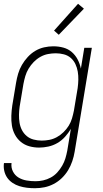

<svg xmlns="http://www.w3.org/2000/svg" viewBox="-25 -773 545 1016"><path d="M160 223Q138 223 117.5 220.5Q97 218 77.5 212Q58 206 41 194.5Q24 183 13 167Q2 151 -2.5 131Q-7 111 -4 90H36Q33 114 43.5 134.5Q54 155 73 166.5Q92 178 115.5 182Q139 186 163 186Q183 186 203.5 181.5Q224 177 243.5 166.5Q263 156 278 139.5Q293 123 304 104Q315 85 321 65Q327 45 331 24L350 -91Q337 -69 319 -49Q301 -29 278.5 -16Q256 -3 231 2.5Q206 8 182 8Q155 8 130 1Q105 -6 85.5 -22Q66 -38 54 -60.5Q42 -83 38 -108.5Q34 -134 35 -161Q36 -188 40 -215L60 -335Q64 -359 71 -383Q78 -407 91 -429.5Q104 -452 122 -471.5Q140 -491 162 -504Q184 -517 208.5 -522.5Q233 -528 257 -528Q285 -528 310.5 -521Q336 -514 355 -497.5Q374 -481 386 -458Q398 -435 403 -410L421 -520H461L370 30Q366 55 357.5 80Q349 105 335.5 127.5Q322 150 302.5 169Q283 188 259 200.5Q235 213 210 218Q185 223 160 223ZM196 -29Q216 -29 236.5 -33Q257 -37 276 -47.5Q295 -58 311 -73.5Q327 -89 338.5 -107.5Q350 -126 356 -146.5Q362 -167 366 -187L386 -307Q389 -329 389.5 -351Q390 -373 386.5 -394Q383 -415 374 -434Q365 -453 349.5 -466.5Q334 -480 313 -485.5Q292 -491 270 -491Q250 -491 229 -487Q208 -483 188.5 -472Q169 -461 153.5 -445Q138 -429 126.5 -410Q115 -391 109 -370.5Q103 -350 99 -329L79 -209Q76 -188 75.5 -166Q75 -144 78.5 -123Q82 -102 91.5 -84Q101 -66 116.5 -53Q132 -40 153 -34.5Q174 -29 196 -29ZM286 -589 261 -611 388 -753 419 -727Z"/></svg>

Font: Iosevka Extralight Oblique
Style: Regular
Weight: 200
Italic angle: -9°
Monospace: yes
Designer: Belleve Invis
Foundry: Belleve Invis
Version: Version 32.5.0; ttfautohint (v1.8.4)